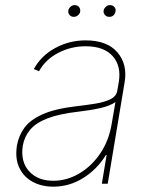

<svg xmlns="http://www.w3.org/2000/svg" viewBox="-20 -710 581 742"><path d="M186.1 11.4Q141.3 11.4 106.7 -7.1Q72.1 -25.6 54.9 -61.1Q37.6 -96.6 45.5 -147.7Q51.8 -184.7 73.7 -215.4Q95.5 -246.1 143.6 -267.9Q191.8 -289.8 277 -299.7Q315.3 -304 349.8 -309.7Q384.2 -315.3 407 -326.7Q429.7 -338.1 433.2 -359.4L438.9 -392Q449.6 -454.9 415.5 -493.1Q381.4 -531.2 311.1 -531.2Q253.6 -531.2 204.4 -505.3Q155.2 -479.4 130.7 -434.7L110.8 -443.2Q138.5 -494.3 192.8 -524.1Q247.2 -554 311.1 -554Q394.2 -554 433.8 -507.6Q473.4 -461.3 461.6 -392L396.3 0H373.6L392 -110.8H389.2Q355.1 -55.4 301.5 -22Q247.9 11.4 186.1 11.4ZM186.1 -11.4Q237.9 -11.4 285.7 -39.2Q333.5 -67.1 367.4 -117Q401.3 -166.9 411.9 -233L426.1 -315.3Q403.8 -300.4 366.7 -292.1Q329.5 -283.7 282.7 -278.4Q208.1 -269.9 163.4 -252.5Q118.6 -235.1 96.6 -208.8Q74.6 -182.5 68.2 -147.7Q58.6 -85.9 92 -48.7Q125.4 -11.4 186.1 -11.4ZM402 -644.9Q391.3 -644.9 384.9 -652.9Q378.6 -660.9 380.7 -670.5Q382.5 -677.9 389.4 -684.1Q396.3 -690.3 404.8 -690.3Q415.5 -690.3 422.2 -682.7Q429 -675.1 426.1 -664.8Q421.2 -644.9 402 -644.9ZM265.6 -644.9Q255 -644.9 248.6 -652.3Q242.2 -659.8 244.3 -670.5Q246.1 -678.3 253 -684.3Q259.9 -690.3 268.5 -690.3Q279.1 -690.3 285.3 -682.9Q291.5 -675.4 289.8 -664.8Q288.7 -657.3 281.4 -651.1Q274.1 -644.9 265.6 -644.9Z"/></svg>

Font: Inter Thin  BETA
Style: Italic
Weight: 100
Italic angle: -9.39999°
Designer: Rasmus Andersson
Foundry: rsms
Version: Version 3.011;git-f93a4a705